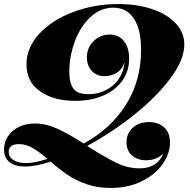

<svg xmlns="http://www.w3.org/2000/svg" viewBox="-54 -742 939 950"><path d="M787 -37Q787 18 750.5 70Q714 122 647 155Q580 188 493 188Q428 188 375 169.5Q322 151 282.5 124.5Q243 98 197 58Q120 82 70 82Q22 82 -6 61Q-34 40 -34 -3Q-34 -39 -14 -68.5Q6 -98 40.5 -114.5Q75 -131 118 -131Q173 -131 229 -105.5Q285 -80 360 -32Q492 -103 568 -222Q644 -341 644 -496Q644 -596 608.5 -650Q573 -704 507 -704Q443 -704 393 -657Q343 -610 316 -536.5Q289 -463 289 -387Q289 -332 309 -304Q329 -276 384 -276Q441 -276 486 -305.5Q531 -335 550 -382Q560 -407 562 -435Q552 -399 523.5 -382Q495 -365 464 -365Q424 -365 400 -391.5Q376 -418 376 -458Q376 -506 409 -538.5Q442 -571 488 -571Q533 -571 559 -539Q585 -507 585 -452Q585 -390 551 -342.5Q517 -295 456.5 -269Q396 -243 318 -243Q212 -243 144.5 -290Q77 -337 77 -423Q77 -506 140 -574.5Q203 -643 308 -682.5Q413 -722 531 -722Q624 -722 698.5 -697Q773 -672 815.5 -626.5Q858 -581 858 -522Q858 -446 788.5 -353.5Q719 -261 608.5 -173Q498 -85 377 -20Q465 36 521.5 63.5Q578 91 636 91Q724 91 754 18Q720 51 669 51Q627 51 599.5 27.5Q572 4 572 -38Q572 -82 603 -110Q634 -138 683 -138Q729 -138 758 -112Q787 -86 787 -37ZM181 44Q137 7 105.5 -11Q74 -29 39 -29Q15 -29 2 -19Q-11 -9 -11 9Q-11 34 12 49.5Q35 65 76 65Q116 65 181 44Z"/></svg>

Font: Playfair Display SC Black
Style: Italic
Weight: 900
Italic angle: -14°
Designer: Claus Eggers Sørensen
Foundry: Claus Eggers Sørensen
Version: Version 1.200; ttfautohint (v1.6)